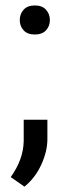

<svg xmlns="http://www.w3.org/2000/svg" viewBox="-20 -554 251 716"><path d="M53.7 -479Q53.7 -502 68.1 -517.8Q82.5 -533.7 109.9 -533.7Q137.2 -533.7 151.6 -517.8Q166 -502 166 -479Q166 -456.5 151.6 -440.9Q137.2 -425.3 109.9 -425.3Q82.5 -425.3 68.1 -440.9Q53.7 -456.5 53.7 -479ZM156.7 -107.4V-34.7Q156.7 9.8 134.3 59.3Q111.8 108.9 71.3 142.1L20 106.4Q66.9 41 68.4 -27.3V-107.4Z"/></svg>

Font: Roboto21382017
Style: Regular
Weight: 400
Designer: Christian Robertson
Foundry: Google
Version: Version 2.138; 2017